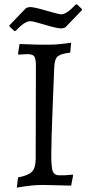

<svg xmlns="http://www.w3.org/2000/svg" viewBox="-20 -840 401 872"><path d="M68.8 -640.1Q134.8 -637.2 151.9 -637.2H207.5Q243.2 -637.2 303.2 -646L298.8 -601.1Q256.8 -596.2 242.2 -584Q227.5 -571.8 226.1 -530.8Q224.6 -489.7 218.8 -344.7Q212.9 -199.7 212.9 -135.3Q212.9 -71.3 221.7 -57.6Q230.5 -43.9 248 -43.9H274.9Q282.2 -43.9 310.1 -46.9L312 -43L303.2 2.9L171.9 0Q124 0 56.2 12.2L62 -34.2Q108.9 -43 125.5 -60.5Q142.1 -78.1 142.1 -120.1L143.1 -540Q143.1 -572.3 136.2 -583Q129.4 -593.8 106 -594.2L79.1 -592.8Q71.3 -591.8 64 -591.8L62 -596.2ZM258.3 -774.9Q282.7 -774.9 324.2 -819.8H330.1L352.1 -798.8V-793.9L275.9 -714.8L259.8 -710.9Q238.3 -710.9 185.5 -727.1Q132.3 -743.2 118.7 -743.7Q92.3 -744.6 50.8 -699.2H44.9L22.9 -720.2V-725.1L99.1 -804.2L115.2 -808.1Q134.8 -808.1 190.9 -791.5Q247.6 -774.9 258.3 -774.9Z"/></svg>

Font: Alegreya-Regular
Style: Regular
Weight: 400
Designer: Juan Pablo del Peral
Foundry: Juan Pablo del Peral
Version: Version 1.003